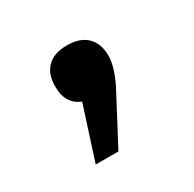

<svg xmlns="http://www.w3.org/2000/svg" viewBox="-67 -172 364 361"><g transform="rotate(-30 115.0 8.5)"><path d="M56.2 -46.9Q56.2 -72.8 70.8 -87.4Q85.4 -102.1 113.8 -102.1Q142.1 -102.1 157 -87.4Q171.9 -72.8 171.9 -46.9V-44.9Q171.9 -24.4 155.8 9.8L98.1 119.1H48.8L85.9 3.9Q56.2 -8.3 56.2 -44.9Z"/></g></svg>

Font: LT Wave Text
Style: Regular
Weight: 400
Designer: Daniel Lyons
Version: Version 2.5 (Glyphs App)